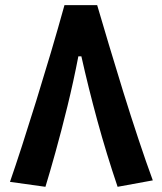

<svg xmlns="http://www.w3.org/2000/svg" viewBox="-20 -718 626 743"><path d="M356 -698.2Q375.5 -631.8 401.6 -544.4Q427.7 -457 457 -362.5Q486.3 -268.1 515.9 -179.2Q545.4 -90.3 571.3 -20L435.1 4.9Q392.1 -122.1 356.9 -250.7Q321.8 -379.4 294.9 -500H283.2Q264.6 -403.3 241 -306.9Q217.3 -210.4 194.6 -128.9Q171.9 -47.4 155.8 4.9L18.6 -14.2Q39.1 -73.2 65.2 -153.8Q91.3 -234.4 119.9 -326.7Q148.4 -418.9 176.8 -514.4Q205.1 -609.9 229.5 -698.2Z"/></svg>

Font: Cascadia Code NF
Style: Bold
Weight: 700
Monospace: yes
Designer: Aaron Bell
Foundry: Saja Typeworks
Version: Version 2404.023; ttfautohint (v1.8.4)